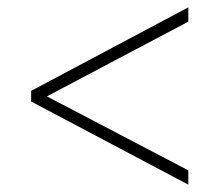

<svg xmlns="http://www.w3.org/2000/svg" viewBox="-20 -620 599 524"><path d="M494 -116V-155L108 -357L494 -561V-600L65 -372V-343Z"/></svg>

Font: Noto Serif Ethiopic ExtraLight
Style: Regular
Weight: 200
Designer: Monotype Design Team
Foundry: Monotype Imaging Inc.
Version: Version 2.102